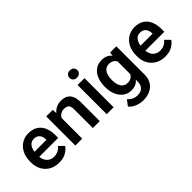

<svg xmlns="http://www.w3.org/2000/svg" viewBox="-0 -1493 2462 2462"><g transform="rotate(-45 1231.0 -262.0)"><path d="M294.9 9.8Q215.3 9.8 158 -24.2Q100.6 -58.1 69.6 -116.2Q38.6 -174.3 38.6 -245.6V-265.6Q38.6 -347.7 69.8 -408.9Q101.1 -470.2 155.8 -504.2Q210.4 -538.1 280.3 -538.1Q356.4 -538.1 407 -505.1Q457.5 -472.2 482.9 -413.8Q508.3 -355.5 508.3 -278.8V-225.1H97.7V-314H384.8V-323.7Q383.8 -354 373 -379.9Q362.3 -405.8 339.6 -421.6Q316.9 -437.5 279.8 -437.5Q241.2 -437.5 215.6 -416Q189.9 -394.5 177 -356Q164.1 -317.4 164.1 -265.6V-245.6Q164.1 -201.7 180.4 -166.5Q196.8 -131.3 227.8 -111.1Q258.8 -90.8 302.2 -90.8Q343.8 -90.8 376.7 -107.2Q409.7 -123.5 433.6 -154.3L498.5 -88.4Q473.6 -51.3 423.1 -20.8Q372.6 9.8 294.9 9.8Z M719.7 0H594.7V-528.3H712.4L719.7 -415.5ZM659.7 -282.2Q660.2 -359.4 686.3 -416.7Q712.4 -474.1 759.8 -506.1Q807.1 -538.1 870.1 -538.1Q920.9 -538.1 958.5 -518.8Q996.1 -499.5 1016.8 -456.1Q1037.6 -412.6 1037.6 -339.4V0H912.1V-340.3Q912.1 -376.5 901.9 -397.5Q891.6 -418.5 871.3 -427.2Q851.1 -436 821.8 -436Q792 -436 769.3 -424.3Q746.6 -412.6 730.7 -391.6Q714.8 -370.6 706.8 -342.8Q698.7 -314.9 698.7 -282.7Z M1225.6 -731.9Q1258.8 -731.9 1277.8 -713.1Q1296.9 -694.3 1296.9 -666Q1296.9 -637.7 1277.8 -618.9Q1258.8 -600.1 1225.6 -600.1Q1192.4 -600.1 1173.6 -618.9Q1154.8 -637.7 1154.8 -666Q1154.8 -694.3 1173.6 -713.1Q1192.4 -731.9 1225.6 -731.9ZM1288.6 0H1163.1V-528.3H1288.6Z M1621.6 208Q1590.8 208 1554 199.5Q1517.1 190.9 1482.7 171.9Q1448.2 152.8 1424.8 122.6L1482.4 46.9Q1509.8 78.6 1543.7 94.2Q1577.6 109.9 1615.2 109.9Q1673.8 109.9 1707 77.9Q1740.2 45.9 1740.2 -14.2V-407.7L1752.4 -528.3H1865.7V-16.1Q1865.7 55.7 1835 106Q1804.2 156.2 1749 182.1Q1693.8 208 1621.6 208ZM1606 9.8Q1541 9.8 1493.7 -25.1Q1446.3 -60.1 1420.4 -120.6Q1394.5 -181.2 1394.5 -258.3V-268.6Q1394.5 -348.6 1420.2 -409.4Q1445.8 -470.2 1493.7 -504.2Q1541.5 -538.1 1606.9 -538.1Q1659.2 -538.1 1695.6 -519Q1731.9 -500 1755.9 -465.1Q1779.8 -430.2 1793.5 -382.1Q1807.1 -334 1814 -276.4V-247.6Q1805.2 -173.3 1781.2 -115.2Q1757.3 -57.1 1714.6 -23.7Q1671.9 9.8 1606 9.8ZM1637.7 -92.8Q1678.2 -92.8 1703.6 -109.9Q1729 -127 1743.2 -156.2Q1757.3 -185.5 1762.2 -222.7V-300.8Q1759.3 -330.1 1751 -355Q1742.7 -379.9 1727.8 -397.9Q1712.9 -416 1690.7 -426Q1668.5 -436 1638.7 -436Q1597.7 -436 1571.3 -413.6Q1544.9 -391.1 1532.2 -353Q1519.5 -314.9 1519.5 -268.6V-258.3Q1519.5 -212.4 1532 -174.8Q1544.4 -137.2 1570.6 -115Q1596.7 -92.8 1637.7 -92.8Z M2219.2 9.8Q2139.6 9.8 2082.3 -24.2Q2024.9 -58.1 1993.9 -116.2Q1962.9 -174.3 1962.9 -245.6V-265.6Q1962.9 -347.7 1994.1 -408.9Q2025.4 -470.2 2080.1 -504.2Q2134.8 -538.1 2204.6 -538.1Q2280.8 -538.1 2331.3 -505.1Q2381.8 -472.2 2407.2 -413.8Q2432.6 -355.5 2432.6 -278.8V-225.1H2022V-314H2309.1V-323.7Q2308.1 -354 2297.4 -379.9Q2286.6 -405.8 2263.9 -421.6Q2241.2 -437.5 2204.1 -437.5Q2165.5 -437.5 2139.9 -416Q2114.3 -394.5 2101.3 -356Q2088.4 -317.4 2088.4 -265.6V-245.6Q2088.4 -201.7 2104.7 -166.5Q2121.1 -131.3 2152.1 -111.1Q2183.1 -90.8 2226.6 -90.8Q2268.1 -90.8 2301 -107.2Q2334 -123.5 2357.9 -154.3L2422.9 -88.4Q2397.9 -51.3 2347.4 -20.8Q2296.9 9.8 2219.2 9.8Z"/></g></svg>

Font: Heebo SemiBold
Style: Regular
Weight: 600
Designer: Oded Ezer
Foundry: Ezer Type House
Version: Version 3.100